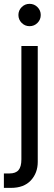

<svg xmlns="http://www.w3.org/2000/svg" viewBox="-47 -749 273 974"><path d="M61.5 -515.6H144.5V72.3Q144.5 128.4 109.4 166.3Q74.2 204.1 8.8 204.1H-27.3V130.9H1Q32.7 130.9 47.1 113.8Q61.5 96.7 61.5 59.6ZM103 -616.2Q79.6 -616.2 63 -632.8Q46.4 -649.4 46.4 -672.9Q46.4 -696.3 63 -712.9Q79.6 -729.5 103 -729.5Q126.5 -729.5 143.1 -712.9Q159.7 -696.3 159.7 -672.9Q159.7 -649.4 143.1 -632.8Q126.5 -616.2 103 -616.2Z"/></svg>

Font: Inter Khmer Looped
Style: Regular
Weight: 400
Designer: Rasmus Andersson, Sovichet Tep
Foundry: Anagata Design
Version: Version 1.000